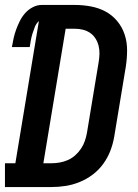

<svg xmlns="http://www.w3.org/2000/svg" viewBox="-39 -755 559 775"><path d="M-19 0V-96H23L118 -670Q107 -660 101.5 -646Q96 -632 92 -619Q88 -606 85.5 -592.5Q83 -579 81 -565H9Q12 -583 16 -601Q20 -619 26.5 -636.5Q33 -654 41.5 -671Q50 -688 63 -702.5Q76 -717 93.5 -726Q111 -735 129 -735H263Q296 -735 328 -729Q360 -723 387 -708.5Q414 -694 434 -670Q454 -646 464 -616Q474 -586 474 -553Q474 -520 469 -487L422 -203Q417 -174 406.5 -146.5Q396 -119 378 -94Q360 -69 335.5 -50.5Q311 -32 283 -20.5Q255 -9 226 -4.5Q197 0 168 0ZM136 -96H168Q185 -96 202 -99Q219 -102 235 -109Q251 -116 264.5 -128Q278 -140 288 -155Q298 -170 303.5 -186Q309 -202 312 -219L359 -503Q362 -520 362.5 -537Q363 -554 359 -570Q355 -586 346.5 -599.5Q338 -613 325 -622Q312 -631 296 -635Q280 -639 263 -639H226Z"/></svg>

Font: Iosevka Curly Slab Oblique
Style: Bold
Weight: 700
Italic angle: -9°
Monospace: yes
Designer: Belleve Invis
Foundry: Belleve Invis
Version: Version 11.1.0; ttfautohint (v1.8.3)